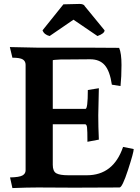

<svg xmlns="http://www.w3.org/2000/svg" viewBox="-20 -952 709 975"><path d="M302 -930Q362 -932 384 -932Q406 -932 411 -920L511 -798Q511 -782 475 -769L353 -852L232 -769Q204 -776 196 -798ZM438 -651 313 -650H289Q248 -648 248 -646V-399H414Q426 -399 426 -495L482 -504L479 -366Q479 -309 482 -243L424 -232Q424 -289 422 -305Q420 -321 412 -321H248V-115Q248 -82 266 -72Q284 -62 327 -62H421Q556 -62 605 -206L659 -195Q659 -178 630 -89Q601 0 587 0L356 1L173 0Q120 0 43 3L31 -51Q78 -52 94 -61Q110 -70 110 -87V-623Q110 -641 96 -650Q82 -659 43 -659L30 -713Q150 -710 170 -710H429L585 -709Q597 -682 597 -622Q597 -562 592 -515L548 -522Q538 -591 512 -621Q486 -651 438 -651Z"/></svg>

Font: Lusitana
Style: Bold
Weight: 700
Designer: Ana Paula Megda
Foundry: Ana Paula Megda
Version: Version 1.001; ttfautohint (v1.4.1)